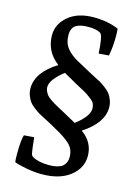

<svg xmlns="http://www.w3.org/2000/svg" viewBox="-123 -769 684 955"><g transform="rotate(15 218.5 -291.5)"><path d="M25 -280Q25 -362 129 -427Q60 -479 60 -563Q60 -620 108.5 -661Q157 -702 239 -702Q311 -702 367 -678Q369 -665 369 -637Q369 -585 360 -538L308 -534Q303 -627 288 -636Q267 -649 226 -649Q185 -649 164 -637Q139 -623 139 -585Q139 -544 160.5 -517Q182 -490 223 -468L284 -435Q292 -430 316 -418Q340 -406 350.5 -400Q361 -394 379 -380.5Q397 -367 405.5 -355.5Q414 -344 421 -326Q428 -308 428 -288Q428 -208 326 -142Q388 -98 388 -27Q388 35 334.5 77Q281 119 189 119Q150 119 108 111Q66 103 47 95Q45 82 45 54Q45 -19 54 -45L106 -49Q113 17 116 30.5Q119 44 127 48Q159 66 211 66Q258 66 280 50Q302 32 302 1Q302 -38 276.5 -63Q251 -88 201 -115L169 -133Q161 -138 137 -150Q113 -162 102.5 -168Q92 -174 74 -187.5Q56 -201 47.5 -212.5Q39 -224 32 -242Q25 -260 25 -280ZM215 -207 282 -170Q349 -221 349 -261Q349 -275 344 -286Q339 -297 324.5 -308Q310 -319 302 -324.5Q294 -330 269.5 -343Q245 -356 238 -360L171 -398Q104 -346 104 -307Q104 -296 109 -285.5Q114 -275 120 -267.5Q126 -260 139.5 -250.5Q153 -241 161 -236.5Q169 -232 188 -221.5Q207 -211 215 -207Z"/></g></svg>

Font: Poly
Style: Regular
Weight: 400
Designer: Jos Nicols Silva Schwarzenberg
Foundry: Jose Nicolas Silva Schwarzenberg
Version: Version 1.001